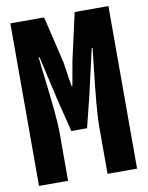

<svg xmlns="http://www.w3.org/2000/svg" viewBox="-84 -809 669 870"><g transform="rotate(-10 250.0 -374.0)"><path d="M24.4 0V-748H179.7L230.5 -534.2L248 -419.9H252L272.5 -534.2L320.3 -748H475.6V0H339.8V-221.7Q339.8 -258.8 345.7 -324.7Q351.6 -390.6 360.8 -472.2Q370.1 -553.7 372.1 -574.2H368.2L320.3 -364.3L284.2 -219.7H211.9L175.8 -364.3L127.9 -574.2H124Q126 -549.8 135.7 -471.2Q145.5 -392.6 151.9 -325.7Q158.2 -258.8 158.2 -221.7V0Z"/></g></svg>

Font: Gen Shin Gothic Monospace Heavy
Style: Bold
Weight: 800
Designer: [Source Han Sans]
Ryoko NISHIZUKA  (kana & ideographs); Paul D. Hunt (Latin, Greek & Cyrillic); Wenlong ZHANG  (bopomofo
Version: Version 1.002.20150607